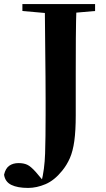

<svg xmlns="http://www.w3.org/2000/svg" viewBox="-65 -764 520 943"><path d="M73 159Q21 159 -9.5 144Q-40 129 -45 94Q-38 63 -19.5 50Q-1 37 26 37Q51 37 68.5 45Q86 53 111 81L154 132V138H138V131Q154 68 156.5 -10Q159 -88 159 -199Q159 -236 159 -280.5Q159 -325 158.5 -387Q158 -449 157 -536Q156 -623 155 -744H311Q308 -661 307.5 -575Q307 -489 307 -402V-197Q307 -122 300 -71.5Q293 -21 278 13Q263 47 240 75Q202 122 158.5 140.5Q115 159 73 159ZM45 -710V-744H402V-710L242 -696H204Z"/></svg>

Font: Noto Serif TC ExtraBold
Style: Regular
Weight: 800
Designer: Ryoko NISHIZUKA 西塚涼子 (kana & ideographs); Frank Grießhammer (Latin, Greek & Cyrillic); Wenlong ZHANG 张文龙 (bopomofo); San
Foundry: Adobe
Version: Version 2.002-H1;hotconv 1.1.0;makeotfexe 2.6.0